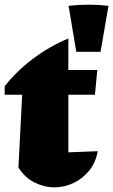

<svg xmlns="http://www.w3.org/2000/svg" viewBox="-31 -790 485 823"><path d="M262 -625V-490H386L376 -384H262V-137L388 -142Q379 -92 350.5 -57.5Q322 -23 283 -5Q244 13 202 13Q159 13 117.5 -7.5Q76 -28 48 -72L64 -384H-11V-420Q39 -484 109.5 -537.5Q180 -591 262 -625ZM296 -568.1 263 -765Q349 -774.9 434 -765L400 -568.1Z"/></svg>

Font: Piazzolla Black
Style: Regular
Weight: 900
Designer: Juan Pablo del Peral
Foundry: Huerta Tipografica
Version: Version 1.330